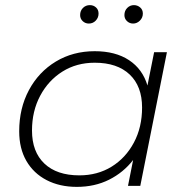

<svg xmlns="http://www.w3.org/2000/svg" viewBox="-20 -726 728 750"><path d="M280 4Q213 4 162 -22.5Q111 -49 83 -97.5Q55 -146 55 -213Q55 -303 93 -374Q131 -445 198 -485.5Q265 -526 350 -526Q431 -526 484 -491Q537 -456 556 -392L582 -522H632L528 0H480L500 -101Q462 -52 406 -24Q350 4 280 4ZM290 -41Q361 -41 416 -75Q471 -109 503 -169Q535 -229 535 -306Q535 -389 486.5 -435Q438 -481 350 -481Q279 -481 224 -446.5Q169 -412 137 -352Q105 -292 105 -216Q105 -133 153.5 -87Q202 -41 290 -41ZM500 -634Q486 -634 476 -643.5Q466 -653 466 -667Q466 -684 477 -695Q488 -706 503 -706Q517 -706 527.5 -697Q538 -688 538 -673Q538 -657 526.5 -645.5Q515 -634 500 -634ZM327 -634Q313 -634 303 -643.5Q293 -653 293 -667Q293 -684 304 -695Q315 -706 331 -706Q345 -706 355 -697Q365 -688 365 -673Q365 -657 354 -645.5Q343 -634 327 -634Z"/></svg>

Font: Montserrat Light
Style: Italic
Weight: 300
Italic angle: -11.3°
Designer: Julieta Ulanovsky
Foundry: Julieta Ulanovsky
Version: Version 9.000; ttfautohint (v1.8.4.7-5d5b)